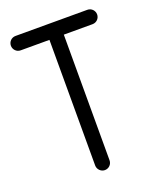

<svg xmlns="http://www.w3.org/2000/svg" viewBox="-141 -840 766 929"><g transform="rotate(-20 242.5 -375.0)"><path d="M237 4C258 4 274 -13 274 -33V-680H422C443 -680 459 -697 459 -717C459 -737 443 -754 422 -754H52C31 -754 15 -737 15 -717C15 -697 31 -680 52 -680H200V-33C200 -13 217 4 237 4Z"/></g></svg>

Font: LS
Style: Regular
Weight: 400
Designer: BSozoo
Foundry: BSozoo
Version: Version 001.000